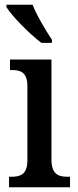

<svg xmlns="http://www.w3.org/2000/svg" viewBox="-20 -786 326 806"><path d="M154 -606H198V-619C173 -657 134 -721 117 -766H7V-756C28 -721 105 -642 154 -606ZM18 0H274V-44H263C225 -44 196 -55 196 -116V-536H22V-492H31C68 -492 95 -481 95 -424V-113C95 -54 66 -44 28 -44H18Z"/></svg>

Font: Noto Serif Thai Condensed Medium
Style: Regular
Weight: 500
Width: 3
Designer: Monotype Design Team
Foundry: Monotype Imaging Inc.
Version: Version 2.002